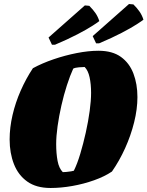

<svg xmlns="http://www.w3.org/2000/svg" viewBox="-20 -925 735 957"><path d="M232 12Q161 12 116 -20Q71 -52 49.5 -107Q28 -162 28 -230Q28 -289 42.5 -351.5Q57 -414 83.5 -474Q110 -534 144 -585Q190 -610 247 -629.5Q304 -649 362.5 -660.5Q421 -672 471 -672Q540 -672 582.5 -641.5Q625 -611 645 -558.5Q665 -506 665 -441Q665 -381 648.5 -315Q632 -249 603.5 -186Q575 -123 538 -70Q501 -45 449 -26.5Q397 -8 340.5 2Q284 12 232 12ZM293 -67Q299 -67 311 -68Q323 -69 334.5 -71Q346 -73 348 -74Q365 -108 380 -158Q395 -208 407.5 -264Q420 -320 427 -372Q434 -424 434 -462Q434 -506 426.5 -540Q419 -574 402 -591Q392 -591 373.5 -589.5Q355 -588 345 -583Q329 -548 313.5 -500Q298 -452 286 -399Q274 -346 267 -296Q260 -246 260 -207Q260 -160 267 -123Q274 -86 293 -67ZM459 -709 442 -745 623 -905Q628 -904 634 -904Q640 -904 645 -903Q664 -884 676 -866.5Q688 -849 695 -827Q691 -823 662.5 -804.5Q634 -786 586 -761Q538 -736 474 -709ZM254 -702H239L222 -738L403 -898Q408 -897 414 -897Q420 -897 425 -896Q444 -877 456 -859.5Q468 -842 475 -820Q471 -816 442.5 -797.5Q414 -779 366 -754Q318 -729 254 -702Z"/></svg>

Font: Labrada Black
Style: Italic
Weight: 900
Italic angle: -7°
Designer: Mercedes Jáuregui
Foundry: Omnibus-Type Team
Version: Version 1.000; ttfautohint (v1.8.4.7-5d5b)